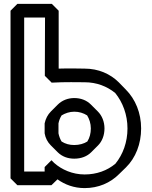

<svg xmlns="http://www.w3.org/2000/svg" viewBox="-20 -915 782 985"><path d="M516 -256C516 -291 503 -322 482 -343L447 -378L446 -379C424 -401 394 -412 361 -412C328 -412 298 -400 276 -378L241 -343C225 -327 214 -306 209 -282V-231C213 -207 224 -186 240 -170L276 -134L277 -133C299 -112 327 -101 361 -101C397 -101 427 -113 448 -134L483 -169C504 -190 516 -221 516 -256ZM446 -256C446 -231 440 -208 428 -189C411 -178 387 -171 361 -171C336 -171 315 -177 296 -189C289 -200 283 -216 280 -231V-282C283 -297 288 -310 296 -323C314 -334 337 -342 361 -342C386 -342 408 -335 427 -323C438 -305 446 -282 446 -256ZM104 -35V-825H211L210 -526L245 -491C314 -495 384 -493 414 -493C476 -493 529 -472 571 -438C610 -390 634 -326 634 -256C634 -186 611 -123 572 -75C530 -40 476 -20 414 -20C352 -20 296 -45 258 -79L244 -93L209 -58V-35ZM34 0 69 35H244L275 5C312 32 360 50 414 50C485 50 546 23 590 -21L626 -56C676 -105 704 -177 704 -256C704 -335 675 -406 625 -456L590 -492C546 -536 485 -563 414 -563C389 -563 337 -565 281 -563V-860L246 -895H69L34 -860Z"/></svg>

Font: Hussar Press
Style: Bold
Weight: 700
Foundry: Cannot Into Space Fonts
Version: Version 1.43